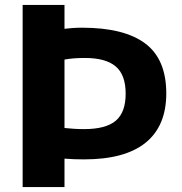

<svg xmlns="http://www.w3.org/2000/svg" viewBox="-20 -760 740 780"><path d="M72 0V-740H242V-643Q257 -645 275.2 -646.2Q293.5 -647.5 313.5 -647.5Q484 -647.5 569.8 -583.5Q655.5 -519.5 655.5 -380.5Q655.5 -248.5 571.8 -180.5Q488 -112.5 321.5 -112.5Q300.5 -112.5 281.2 -113.2Q262 -114 242 -115.5V0ZM321.5 -235.5Q410 -235.5 450.2 -269.5Q490.5 -303.5 490.5 -379.5Q490.5 -456 450 -490.2Q409.5 -524.5 325 -524.5Q300.5 -524.5 281 -523Q261.5 -521.5 242 -518V-240Q262 -238 280.5 -236.8Q299 -235.5 321.5 -235.5Z"/></svg>

Font: Encode Sans SC SemiExpanded
Style: Bold
Weight: 700
Width: 6
Designer: Multiple Designers
Foundry: Impallari Type
Version: Version 3.002